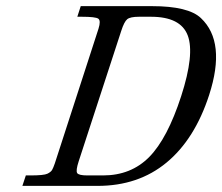

<svg xmlns="http://www.w3.org/2000/svg" viewBox="-20 -608 727 628"><path d="M473.6 -553.2H434.6Q406.2 -553.2 396.2 -545.2Q386.2 -537.1 376.5 -506.8L237.3 -80.1Q227.5 -49.8 232.4 -42Q237.3 -34.2 266.1 -34.2H316.9Q408.7 -34.2 468.3 -94.7Q527.8 -155.3 572.5 -293.2Q617.2 -431.2 594 -492.2Q570.8 -553.2 473.6 -553.2ZM664.1 -297.4Q617.2 -152.8 524.9 -76.4Q432.6 0 299.3 0H53.2L64.5 -34.2H79.1Q123.5 -34.2 135 -39.8Q146.5 -45.4 150.4 -52.2Q154.3 -59.1 159.2 -73.2L302.2 -514.2Q310.5 -540.5 301.5 -546.9Q292.5 -553.2 247.6 -553.2H232.9L244.1 -587.9H477.1Q596.2 -587.9 637.2 -548.8Q720.2 -470.7 664.1 -297.4Z"/></svg>

Font: RIT Rachana
Style: Italic
Weight: 400
Designer: Hussain KH
Version: 1.5.2